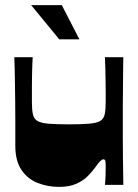

<svg xmlns="http://www.w3.org/2000/svg" viewBox="-20 -724 539 752"><path d="M211 8Q167 8 127.5 -7.5Q88 -23 64 -58.5Q40 -94 40 -153Q40 -201 40 -245Q40 -289 39.5 -327Q39 -365 38.5 -397.5Q38 -430 37.5 -455.5Q37 -481 36 -500H108Q107 -486 106.5 -468Q106 -450 105.5 -430Q105 -410 105 -390Q105 -370 105 -353Q105 -336 105 -324Q105 -294 109 -276Q113 -258 127 -250Q141 -242 170 -239.5Q199 -237 249 -237Q299 -237 328.5 -239.5Q358 -242 372 -250Q386 -258 390 -276Q394 -294 394 -324Q394 -339 394 -361.5Q394 -384 393.5 -409.5Q393 -435 392.5 -459Q392 -483 391 -500H463Q463 -491 462.5 -470.5Q462 -450 462 -422Q462 -394 461.5 -364Q461 -334 461 -305.5Q461 -277 461 -255Q461 -223 461 -184Q461 -145 461.5 -107Q462 -69 462.5 -40Q463 -11 463 0H391Q393 -19 393.5 -37.5Q394 -56 394 -69Q394 -83 393 -91.5Q392 -100 385 -100Q380 -100 373 -93.5Q366 -87 352 -67Q341 -52 324 -34.5Q307 -17 279.5 -4.5Q252 8 211 8ZM212 -570 102 -704H222L291 -570Z"/></svg>

Font: Ojuju ExtraLight ExtraBold
Style: Regular
Weight: 800
Version: Version 1.000